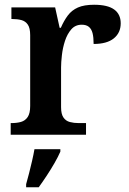

<svg xmlns="http://www.w3.org/2000/svg" viewBox="-20 -567 543 808"><path d="M25 0V-49H28Q51 -49 68.5 -54Q86 -59 96.5 -74.5Q107 -90 107 -121V-419Q107 -449 97 -463.5Q87 -478 70 -482.5Q53 -487 31 -487H28V-536H212L231 -450H236Q249 -480 265.5 -502Q282 -524 308 -535.5Q334 -547 376 -547Q433 -547 460.5 -527Q488 -507 488 -469Q488 -429 459 -405.5Q430 -382 374 -382Q374 -410 369.5 -427.5Q365 -445 354 -454Q343 -463 324 -463Q297 -463 280 -443.5Q263 -424 253.5 -395Q244 -366 240.5 -335Q237 -304 237 -283V-116Q237 -87 247 -72.5Q257 -58 274 -53.5Q291 -49 311 -49H342V0ZM90 208Q96 187 102.5 161.5Q109 136 115 110Q121 84 125 61H234V71Q225 92 209.5 119Q194 146 176.5 172.5Q159 199 143 221H90Z"/></svg>

Font: Noto Serif Armenian SemiBold
Style: Regular
Weight: 600
Version: Version 2.007